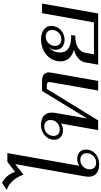

<svg xmlns="http://www.w3.org/2000/svg" viewBox="414 -1432 1009 1916"><g transform="rotate(-90 919.0 -474.5)"><path d="M113 -97Q113 -113 116 -131L239 -828L133 -745Q115 -803 74 -849.5Q33 -896 -19 -912L51 -959Q90 -941 119 -906.5Q148 -872 161 -828L261 -906H349L222 -187Q233 -196 251.5 -202.5Q270 -209 290 -209Q333 -209 358.5 -185.5Q384 -162 384 -123Q384 -65 342 -27.5Q300 10 235 10Q179 10 146 -17Q113 -44 113 -97ZM348 -115Q348 -144 330 -161Q312 -178 282 -178Q242 -178 214.5 -150.5Q187 -123 187 -83Q187 -55 205 -37.5Q223 -20 254 -20Q292 -20 320 -48Q348 -76 348 -115Z M1154 -491Q1154 -484 1152 -470L1069 0H973L1057 -478Q1058 -481 1058 -486Q1058 -512 1028 -512H989L675 0H578L644 -372Q633 -362 615 -356.5Q597 -351 577 -351Q534 -351 508 -374.5Q482 -398 482 -438Q482 -475 501.5 -505Q521 -535 555 -552.5Q589 -570 630 -570Q689 -570 721 -542Q753 -514 753 -462Q753 -447 750 -429L694 -110L969 -560H1068Q1110 -560 1132 -542.5Q1154 -525 1154 -491ZM679 -476Q679 -504 661 -521Q643 -538 613 -538Q574 -538 547 -510.5Q520 -483 520 -445Q520 -417 537.5 -400Q555 -383 585 -383Q624 -383 651.5 -410.5Q679 -438 679 -476Z M1841 -560 1742 0H1231L1254 -130Q1261 -168 1295 -198.5Q1329 -229 1381 -242Q1325 -256 1294.5 -291Q1264 -326 1264 -376Q1264 -430 1293 -474.5Q1322 -519 1372 -544.5Q1422 -570 1484 -570Q1545 -570 1581.5 -542Q1618 -514 1618 -468Q1618 -432 1599.5 -401.5Q1581 -371 1549 -353Q1517 -335 1479 -335Q1434 -335 1406.5 -359.5Q1379 -384 1379 -424Q1379 -470 1411 -497Q1384 -478 1368.5 -447Q1353 -416 1353 -377Q1353 -269 1518 -269H1527L1520 -228H1512Q1443 -228 1400.5 -201Q1358 -174 1349 -125L1334 -42H1653L1745 -560ZM1418 -429Q1418 -401 1436 -384Q1454 -367 1484 -367Q1522 -367 1550 -394.5Q1578 -422 1578 -461Q1578 -489 1559.5 -506Q1541 -523 1511 -523Q1473 -523 1445.5 -495Q1418 -467 1418 -429Z"/></g></svg>

Font: Fahkwang
Style: Italic
Weight: 400
Italic angle: -10°
Version: Version 1.000; ttfautohint (v1.6)